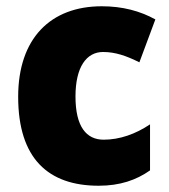

<svg xmlns="http://www.w3.org/2000/svg" viewBox="-20 -583 540 613"><path d="M295 10C363 10 415 -8 459 -39V-186C413 -155 362 -137 311 -137C256 -137 221 -178 221 -275C221 -369 256 -417 309 -417C348 -417 383 -405 425 -384L476 -521C427 -548 371 -563 305 -563C141 -563 38 -460 38 -274C38 -77 134 10 295 10Z"/></svg>

Font: Noto Sans Thai Looped SemiCondensed Black
Style: Regular
Weight: 900
Width: 4
Designer: Sasikarn Vongin, Ben Mitchell
Foundry: The Fontpad Ltd
Version: Version 1.001